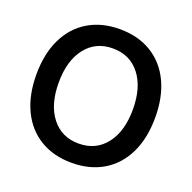

<svg xmlns="http://www.w3.org/2000/svg" viewBox="-130 -857 1000 1002"><g transform="rotate(20 370.0 -356.0)"><path d="M370 -727Q471 -727 545.5 -682Q620 -637 660 -553.5Q700 -470 700 -356Q700 -242 660 -158.5Q620 -75 545.5 -30Q471 15 370 15Q269 15 194.5 -30Q120 -75 80 -158.5Q40 -242 40 -356Q40 -470 80 -553.5Q120 -637 194.5 -682Q269 -727 370 -727ZM370 -620Q275 -620 219.5 -549Q164 -478 164 -356Q164 -234 219.5 -163Q275 -92 370 -92Q465 -92 520.5 -163Q576 -234 576 -356Q576 -478 520.5 -549Q465 -620 370 -620Z"/></g></svg>

Font: CST
Style: Medium
Weight: 500
Version: Version 1.00